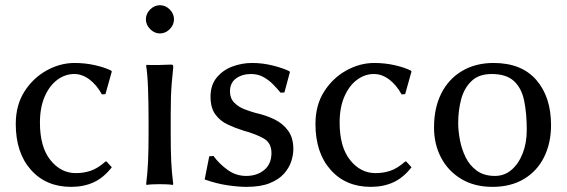

<svg xmlns="http://www.w3.org/2000/svg" viewBox="-20 -707 2175 737"><path d="M265.1 -422.9Q230 -422.9 200 -400.6Q169.9 -378.4 151.6 -336.4Q133.3 -294.4 133.3 -236.3Q133.3 -143.1 173.3 -92.8Q213.4 -42.5 271 -42.5Q301.3 -42.5 328.1 -51.5Q355 -60.5 384.8 -86.9H389.2L409.2 -64.9Q377.4 -24.4 339.4 -7.1Q301.3 10.3 252.9 10.3Q156.7 10.3 98.6 -55.2Q40.5 -120.6 40.5 -231Q40.5 -303.2 73.7 -355.5Q106.9 -407.7 158.9 -436.5Q210.9 -465.3 266.1 -465.3Q306.6 -465.3 344.5 -456.8Q382.3 -448.2 406.7 -436L409.2 -432.6L384.8 -345.7L371.1 -344.7Q351.1 -381.3 323.2 -402.1Q295.4 -422.9 265.1 -422.9Z M550.3 -249Q550.3 -308.6 548.3 -364.7Q546.4 -420.9 541 -455.1L543 -458Q560.1 -457 588.6 -457.5Q617.2 -458 635.3 -459Q641.6 -459 643.3 -457.5Q645 -456.1 645 -448.2Q641.6 -416.5 639.4 -389.9Q637.2 -363.3 636.2 -335Q635.3 -306.6 635.3 -266.1V-190.9Q635.3 -130.4 637.2 -87.9Q639.2 -45.4 645 0L642.6 2.9Q633.3 1 617.9 0.5Q602.5 0 592.8 0Q583.5 0 567.9 0.5Q552.2 1 543 2.9L541 0Q546.4 -43.5 548.3 -87.4Q550.3 -131.3 550.3 -190.9ZM540 -632.8Q540 -654.3 556.4 -670.7Q572.8 -687 593.8 -687Q615.2 -687 631.6 -670.7Q647.9 -654.3 647.9 -632.8Q647.9 -611.8 631.6 -595.2Q615.2 -578.6 593.8 -578.6Q572.8 -578.6 556.4 -595.2Q540 -611.8 540 -632.8Z M783.2 -106.9 799.3 -108.4Q821.8 -77.6 854 -54.7Q886.2 -31.7 924.8 -31.7Q966.8 -31.7 994.4 -54.7Q1022 -77.6 1022 -119.6Q1022 -158.7 991.7 -175.8Q961.4 -192.9 914.6 -205.6Q883.3 -215.3 854 -229Q824.7 -242.7 806.4 -268.1Q788.1 -293.5 788.1 -335.9Q788.1 -380.4 811.8 -409.2Q835.4 -438 872.1 -451.7Q908.7 -465.3 947.8 -465.3Q988.3 -465.3 1027.8 -455.3Q1067.4 -445.3 1090.8 -433.6L1092.8 -430.2L1071.8 -352.1L1057.1 -351.1Q1044.9 -365.7 1029.3 -382.1Q1013.7 -398.4 992.4 -410.6Q971.2 -422.9 943.8 -422.9Q909.7 -422.9 886.2 -406Q862.8 -389.2 862.8 -356Q862.8 -329.6 879.2 -313Q895.5 -296.4 918.5 -287.6Q941.4 -278.8 961.4 -273.4Q999.5 -265.1 1032.5 -249.3Q1065.4 -233.4 1085.7 -205.8Q1106 -178.2 1106 -134.8Q1106 -112.3 1097.9 -87.4Q1089.8 -62.5 1070.1 -40.3Q1050.3 -18.1 1015.4 -3.9Q980.5 10.3 925.8 10.3Q895.5 10.3 853.3 4.2Q811 -2 765.6 -18.1Z M1415.5 -422.9Q1380.4 -422.9 1350.3 -400.6Q1320.3 -378.4 1302 -336.4Q1283.7 -294.4 1283.7 -236.3Q1283.7 -143.1 1323.7 -92.8Q1363.8 -42.5 1421.4 -42.5Q1451.7 -42.5 1478.5 -51.5Q1505.4 -60.5 1535.2 -86.9H1539.6L1559.6 -64.9Q1527.8 -24.4 1489.7 -7.1Q1451.7 10.3 1403.3 10.3Q1307.1 10.3 1249 -55.2Q1190.9 -120.6 1190.9 -231Q1190.9 -303.2 1224.1 -355.5Q1257.3 -407.7 1309.3 -436.5Q1361.3 -465.3 1416.5 -465.3Q1457 -465.3 1494.9 -456.8Q1532.7 -448.2 1557.1 -436L1559.6 -432.6L1535.2 -345.7L1521.5 -344.7Q1501.5 -381.3 1473.6 -402.1Q1445.8 -422.9 1415.5 -422.9Z M1646 -217.3Q1646 -292.5 1673.8 -348.1Q1701.7 -403.8 1753.7 -434.6Q1805.7 -465.3 1874.5 -465.3Q1981.9 -465.3 2038.6 -400.1Q2095.2 -335 2095.2 -226.6Q2095.2 -157.7 2068.4 -103.8Q2041.5 -49.8 1991 -19.8Q1940.4 10.3 1870.6 10.3Q1800.8 10.3 1750.2 -20.3Q1699.7 -50.8 1672.9 -102.3Q1646 -153.8 1646 -217.3ZM1867.2 -422.9Q1817.9 -422.9 1789.6 -395.5Q1761.2 -368.2 1750 -325.2Q1738.8 -282.2 1738.8 -235.4Q1738.8 -204.6 1745.4 -169.7Q1752 -134.8 1767.3 -103.3Q1782.7 -71.8 1810.3 -51.8Q1837.9 -31.7 1879.9 -31.7Q1916 -31.7 1943.1 -54.7Q1970.2 -77.6 1986.1 -117.7Q2002 -157.7 2002 -207.5Q2002 -272.5 1991.9 -320.8Q1981.9 -369.1 1952.6 -396Q1923.3 -422.9 1867.2 -422.9Z"/></svg>

Font: Kurinto Seri
Style: Regular
Weight: 400
Designer: Kurinto was developed by Clint Goss from a range of fonts that are compatible with the SIL Open Font License Version 1.1
Foundry: Clinton F. Goss
Version: Version 2.196; July 25, 2020